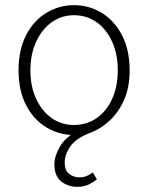

<svg xmlns="http://www.w3.org/2000/svg" viewBox="-20 -512 575 745"><path d="M281 213Q244 213 217.5 192Q191 171 191 125Q191 94 212.5 57Q234 20 281 -4L267 12Q210 12 160.5 -17.5Q111 -47 81.5 -103.5Q52 -160 52 -239Q52 -319 81.5 -376Q111 -433 160.5 -462.5Q210 -492 267 -492Q325 -492 374 -462.5Q423 -433 453 -376Q483 -319 483 -239Q483 -173 461.5 -124.5Q440 -76 406 -44.5Q372 -13 336 1Q278 22 254.5 54Q231 86 231 119Q231 149 248 162.5Q265 176 287 176Q303 176 315 171.5Q327 167 340 157L356 184Q343 195 324 204Q305 213 281 213ZM267 -27Q316 -27 354.5 -53.5Q393 -80 415 -128Q437 -176 437 -239Q437 -302 415 -350.5Q393 -399 354.5 -426Q316 -453 267 -453Q219 -453 181 -426Q143 -399 120.5 -350.5Q98 -302 98 -239Q98 -176 120.5 -128Q143 -80 181 -53.5Q219 -27 267 -27Z"/></svg>

Font: Source Sans 3 ExtraLight Light
Style: Regular
Weight: 300
Version: Version 3.052;hotconv 1.1.0;makeotfexe 2.6.0